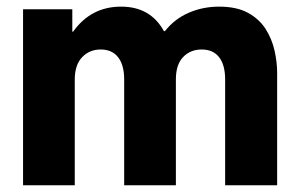

<svg xmlns="http://www.w3.org/2000/svg" viewBox="-20 -553 893 573"><path d="M48.8 0V-525.4H195.8V-458.5H198.2Q251.5 -533.2 341.3 -533.2Q429.2 -533.2 469.2 -460H472.2Q501 -496.6 543.2 -514.9Q585.4 -533.2 633.8 -533.2Q686 -533.2 719.7 -514.9Q753.4 -496.6 772.5 -466.8Q791.5 -437 799.3 -402.3Q807.1 -367.7 807.1 -335V0H651.9V-315.9Q651.9 -358.9 634 -382.1Q616.2 -405.3 582 -405.3Q548.3 -405.3 526.6 -382.8Q504.9 -360.4 504.9 -315.9V0H350.6V-315.9Q350.6 -358.9 332.5 -382.1Q314.5 -405.3 280.3 -405.3Q247.1 -405.3 225.1 -382.3Q203.1 -359.4 203.1 -314.9V0Z"/></svg>

Font: Reddit Sans ExtraBold
Style: Regular
Weight: 800
Designer: Stephen Hutchings
Foundry: Reddit
Version: Version 1.014; ttfautohint (v1.8.4.7-5d5b)